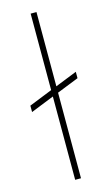

<svg xmlns="http://www.w3.org/2000/svg" viewBox="-117 -794 482 837"><g transform="rotate(-15 123.5 -375.0)"><path d="M237.8 -454.1V-425.3L139.6 -386.2V0H113.3V-376L8.3 -334V-362.8L113.3 -404.8V-750H139.6V-415Z"/></g></svg>

Font: Vazirmatn RD FD Thin
Style: Regular
Weight: 100
Designer: Saber Rastikerdar
Foundry: Saber Rastikerdar
Version: Version 33.003